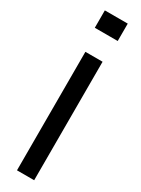

<svg xmlns="http://www.w3.org/2000/svg" viewBox="-215 -821 619 842"><g transform="rotate(30 95.0 -400.0)"><path d="M37 -712V-800H153V-712ZM54 0V-600H141V0Z"/></g></svg>

Font: Big Shoulders Stencil Display SemiBold
Style: Regular
Weight: 600
Designer: Patric King
Foundry: XO Type Co
Version: Version 1.000